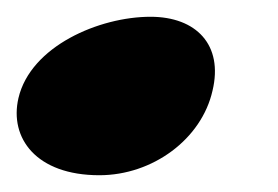

<svg xmlns="http://www.w3.org/2000/svg" viewBox="-39 -191 331 229"><path d="M79.5 18C143 18 201.5 -25 214.5 -83C227.5 -137.5 195 -171 140.5 -171C79.5 -171 -2.5 -136 -17 -74C-28 -26.5 4 18 79.5 18Z"/></svg>

Font: Gluten
Style: Bold Italic
Weight: 700
Italic angle: -13°
Designer: Tyler Finck
Foundry: Etcetera Type Company
Version: Version 0.920